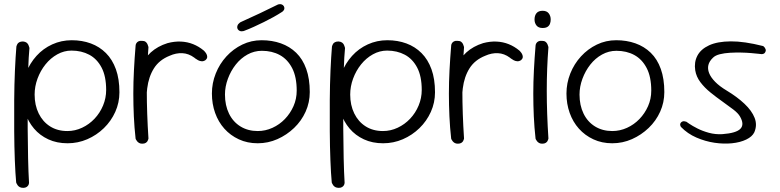

<svg xmlns="http://www.w3.org/2000/svg" viewBox="-20 -694 3761 926"><path d="M306 -3Q254 -3 213 -22Q172 -41 144 -74Q116 -107 101.5 -150.5Q87 -194 87 -244Q87 -296 105.5 -342.5Q124 -389 156 -424.5Q188 -460 232 -480Q276 -500 326 -500Q376 -500 418 -484.5Q460 -469 491 -438Q522 -407 539 -360Q556 -313 556 -249Q556 -199 536 -154.5Q516 -110 481 -76Q446 -42 401 -22.5Q356 -3 306 -3ZM92 212Q82 212 75.5 208.5Q69 205 65 199.5Q61 194 59.5 190Q58 186 58 186Q54 143 51.5 78.5Q49 14 48.5 -61Q48 -136 48.5 -211.5Q49 -287 52 -354Q55 -421 59 -469Q59 -469 60 -473Q61 -477 64 -482Q67 -487 73.5 -490.5Q80 -494 91 -494Q102 -493 108 -488.5Q114 -484 117 -477.5Q120 -471 121 -466.5Q122 -462 122 -462Q118 -421 116 -358.5Q114 -296 113.5 -222.5Q113 -149 113.5 -73.5Q114 2 115.5 70Q117 138 120 187Q120 187 119.5 191Q119 195 116.5 199.5Q114 204 108 208Q102 212 92 212ZM305 -62Q342 -62 376 -78Q410 -94 436 -121.5Q462 -149 477 -185Q492 -221 492 -260Q492 -326 470 -368Q448 -410 410.5 -430Q373 -450 325 -450Q289 -450 256.5 -432Q224 -414 199.5 -383.5Q175 -353 161 -315Q147 -277 147 -238Q147 -187 166.5 -147Q186 -107 221.5 -84.5Q257 -62 305 -62Z M666 -144Q658 -143 653 -146Q648 -149 645 -153.5Q642 -158 640.5 -162Q639 -166 639 -166Q637 -177 635.5 -183Q634 -189 633.5 -196.5Q633 -204 633.5 -219Q634 -234 635 -263Q639 -322 656.5 -366.5Q674 -411 707 -441Q740 -471 788 -486Q822 -495 853 -493.5Q884 -492 911.5 -481Q939 -470 963 -450Q963 -450 966 -447Q969 -444 972.5 -439Q976 -434 978 -428Q980 -422 979 -416Q978 -410 971 -404Q962 -398 953 -398.5Q944 -399 935.5 -403.5Q927 -408 922 -412Q917 -416 917 -416Q890 -436 859.5 -437.5Q829 -439 798 -425Q748 -405 722.5 -364.5Q697 -324 690 -268Q687 -241 686 -227Q685 -213 684.5 -205.5Q684 -198 684 -190.5Q684 -183 685 -167Q685 -167 685 -162Q685 -157 680.5 -151.5Q676 -146 666 -144ZM666 -1Q657 -1 651 -4.5Q645 -8 641 -13Q637 -18 635.5 -21.5Q634 -25 634 -25Q628 -79 625.5 -133Q623 -187 623 -242.5Q623 -298 626 -355.5Q629 -413 634 -474Q634 -474 634.5 -477.5Q635 -481 638 -486Q641 -491 647.5 -494.5Q654 -498 665 -497Q676 -497 682 -492.5Q688 -488 691 -481.5Q694 -475 695 -470.5Q696 -466 696 -466Q692 -415 690 -363Q688 -311 688 -256.5Q688 -202 690 -144.5Q692 -87 696 -26Q696 -26 695 -22Q694 -18 691.5 -13.5Q689 -9 683 -5Q677 -1 666 -1Z M1223 -3Q1173 -3 1132 -22Q1091 -41 1062 -73.5Q1033 -106 1017.5 -149.5Q1002 -193 1002 -243Q1002 -293 1020.5 -339.5Q1039 -386 1072 -422Q1105 -458 1148.5 -479Q1192 -500 1242 -500Q1292 -500 1334.5 -485Q1377 -470 1408.5 -439.5Q1440 -409 1457 -361.5Q1474 -314 1474 -250Q1474 -200 1454 -155.5Q1434 -111 1398.5 -77Q1363 -43 1318 -23Q1273 -3 1223 -3ZM1223 -62Q1260 -62 1294 -77.5Q1328 -93 1354 -120Q1380 -147 1395.5 -182Q1411 -217 1411 -257Q1411 -323 1389 -365.5Q1367 -408 1329.5 -428.5Q1292 -449 1243 -449Q1206 -449 1173.5 -431Q1141 -413 1117 -382.5Q1093 -352 1079 -314Q1065 -276 1065 -238Q1065 -186 1084.5 -146Q1104 -106 1140 -84Q1176 -62 1223 -62ZM1157 -545Q1157 -545 1153.5 -544Q1150 -543 1145 -543Q1140 -543 1135 -545.5Q1130 -548 1126 -554Q1123 -561 1124.5 -567.5Q1126 -574 1129.5 -578Q1133 -582 1136.5 -584.5Q1140 -587 1140 -587Q1189 -609 1233.5 -630Q1278 -651 1320 -672Q1320 -672 1323 -673Q1326 -674 1330.5 -674Q1335 -674 1340 -672Q1345 -670 1349 -664Q1352 -658 1351.5 -653Q1351 -648 1348.5 -644.5Q1346 -641 1343.5 -639Q1341 -637 1341 -637Q1321 -624 1298.5 -611.5Q1276 -599 1252.5 -587.5Q1229 -576 1205 -565Q1181 -554 1157 -545Z M1828 -3Q1776 -3 1735 -22Q1694 -41 1666 -74Q1638 -107 1623.5 -150.5Q1609 -194 1609 -244Q1609 -296 1627.5 -342.5Q1646 -389 1678 -424.5Q1710 -460 1754 -480Q1798 -500 1848 -500Q1898 -500 1940 -484.5Q1982 -469 2013 -438Q2044 -407 2061 -360Q2078 -313 2078 -249Q2078 -199 2058 -154.5Q2038 -110 2003 -76Q1968 -42 1923 -22.5Q1878 -3 1828 -3ZM1614 212Q1604 212 1597.5 208.5Q1591 205 1587 199.5Q1583 194 1581.5 190Q1580 186 1580 186Q1576 143 1573.5 78.5Q1571 14 1570.5 -61Q1570 -136 1570.5 -211.5Q1571 -287 1574 -354Q1577 -421 1581 -469Q1581 -469 1582 -473Q1583 -477 1586 -482Q1589 -487 1595.5 -490.5Q1602 -494 1613 -494Q1624 -493 1630 -488.5Q1636 -484 1639 -477.5Q1642 -471 1643 -466.5Q1644 -462 1644 -462Q1640 -421 1638 -358.5Q1636 -296 1635.5 -222.5Q1635 -149 1635.5 -73.5Q1636 2 1637.5 70Q1639 138 1642 187Q1642 187 1641.5 191Q1641 195 1638.5 199.5Q1636 204 1630 208Q1624 212 1614 212ZM1827 -62Q1864 -62 1898 -78Q1932 -94 1958 -121.5Q1984 -149 1999 -185Q2014 -221 2014 -260Q2014 -326 1992 -368Q1970 -410 1932.5 -430Q1895 -450 1847 -450Q1811 -450 1778.5 -432Q1746 -414 1721.5 -383.5Q1697 -353 1683 -315Q1669 -277 1669 -238Q1669 -187 1688.5 -147Q1708 -107 1743.5 -84.5Q1779 -62 1827 -62Z M2188 -144Q2180 -143 2175 -146Q2170 -149 2167 -153.5Q2164 -158 2162.5 -162Q2161 -166 2161 -166Q2159 -177 2157.5 -183Q2156 -189 2155.5 -196.5Q2155 -204 2155.5 -219Q2156 -234 2157 -263Q2161 -322 2178.5 -366.5Q2196 -411 2229 -441Q2262 -471 2310 -486Q2344 -495 2375 -493.5Q2406 -492 2433.5 -481Q2461 -470 2485 -450Q2485 -450 2488 -447Q2491 -444 2494.5 -439Q2498 -434 2500 -428Q2502 -422 2501 -416Q2500 -410 2493 -404Q2484 -398 2475 -398.5Q2466 -399 2457.5 -403.5Q2449 -408 2444 -412Q2439 -416 2439 -416Q2412 -436 2381.5 -437.5Q2351 -439 2320 -425Q2270 -405 2244.5 -364.5Q2219 -324 2212 -268Q2209 -241 2208 -227Q2207 -213 2206.5 -205.5Q2206 -198 2206 -190.5Q2206 -183 2207 -167Q2207 -167 2207 -162Q2207 -157 2202.5 -151.5Q2198 -146 2188 -144ZM2188 -1Q2179 -1 2173 -4.5Q2167 -8 2163 -13Q2159 -18 2157.5 -21.5Q2156 -25 2156 -25Q2150 -79 2147.5 -133Q2145 -187 2145 -242.5Q2145 -298 2148 -355.5Q2151 -413 2156 -474Q2156 -474 2156.5 -477.5Q2157 -481 2160 -486Q2163 -491 2169.5 -494.5Q2176 -498 2187 -497Q2198 -497 2204 -492.5Q2210 -488 2213 -481.5Q2216 -475 2217 -470.5Q2218 -466 2218 -466Q2214 -415 2212 -363Q2210 -311 2210 -256.5Q2210 -202 2212 -144.5Q2214 -87 2218 -26Q2218 -26 2217 -22Q2216 -18 2213.5 -13.5Q2211 -9 2205 -5Q2199 -1 2188 -1Z M2595 -1Q2586 -1 2580 -4.5Q2574 -8 2570 -13Q2566 -18 2564.5 -21.5Q2563 -25 2563 -25Q2557 -79 2554.5 -133Q2552 -187 2552 -242.5Q2552 -298 2555 -355.5Q2558 -413 2563 -474Q2563 -474 2563.5 -477.5Q2564 -481 2567 -486Q2570 -491 2576.5 -494.5Q2583 -498 2594 -497Q2605 -497 2611 -492.5Q2617 -488 2620 -481.5Q2623 -475 2624 -470.5Q2625 -466 2625 -466Q2621 -415 2619 -363Q2617 -311 2617 -256.5Q2617 -202 2619 -144.5Q2621 -87 2625 -26Q2625 -26 2624 -22Q2623 -18 2620.5 -13.5Q2618 -9 2612 -5Q2606 -1 2595 -1ZM2597 -559Q2577 -559 2567.5 -571Q2558 -583 2558 -600Q2558 -619 2567.5 -630.5Q2577 -642 2597 -642Q2617 -642 2626.5 -629.5Q2636 -617 2636 -600Q2636 -589 2632.5 -579.5Q2629 -570 2620.5 -564.5Q2612 -559 2597 -559Z M2933 -3Q2883 -3 2842 -22Q2801 -41 2772 -73.5Q2743 -106 2727.5 -149.5Q2712 -193 2712 -243Q2712 -293 2730.5 -339.5Q2749 -386 2782 -422Q2815 -458 2858.5 -479Q2902 -500 2952 -500Q3002 -500 3044.5 -485Q3087 -470 3118.5 -439.5Q3150 -409 3167 -361.5Q3184 -314 3184 -250Q3184 -200 3164 -155.5Q3144 -111 3108.5 -77Q3073 -43 3028 -23Q2983 -3 2933 -3ZM2933 -62Q2970 -62 3004 -77.5Q3038 -93 3064 -120Q3090 -147 3105.5 -182Q3121 -217 3121 -257Q3121 -323 3099 -365.5Q3077 -408 3039.5 -428.5Q3002 -449 2953 -449Q2916 -449 2883.5 -431Q2851 -413 2827 -382.5Q2803 -352 2789 -314Q2775 -276 2775 -238Q2775 -186 2794.5 -146Q2814 -106 2850 -84Q2886 -62 2933 -62Z M3464 -47Q3531 -52 3551 -73Q3571 -94 3549 -132Q3540 -148 3516.5 -166Q3493 -184 3464 -204.5Q3435 -225 3406.5 -248Q3378 -271 3358 -297.5Q3338 -324 3333 -355Q3327 -394 3343.5 -425.5Q3360 -457 3400 -475.5Q3440 -494 3504.5 -494.5Q3569 -495 3660 -472Q3660 -472 3662.5 -470.5Q3665 -469 3667.5 -465.5Q3670 -462 3672 -457.5Q3674 -453 3673 -448Q3671 -442 3668.5 -439Q3666 -436 3662 -434.5Q3658 -433 3655.5 -433Q3653 -433 3653 -433Q3653 -433 3639 -434.5Q3625 -436 3602.5 -438Q3580 -440 3553.5 -440.5Q3527 -441 3500.5 -439.5Q3474 -438 3452 -432.5Q3430 -427 3419 -416Q3401 -399 3396.5 -380.5Q3392 -362 3400 -341.5Q3408 -321 3429 -299.5Q3450 -278 3485 -257Q3535 -227 3570.5 -193.5Q3606 -160 3619.5 -125.5Q3633 -91 3618 -56Q3608 -35 3579 -21Q3550 -7 3510 -3Q3470 1 3426 -5.5Q3382 -12 3339 -30.5Q3296 -49 3264 -82Q3264 -82 3263 -84Q3262 -86 3261 -89Q3260 -92 3260.5 -95.5Q3261 -99 3264 -103Q3268 -107 3272.5 -108.5Q3277 -110 3281 -109Q3285 -108 3287.5 -107.5Q3290 -107 3290 -107Q3290 -107 3304.5 -97Q3319 -87 3343.5 -74.5Q3368 -62 3399 -53.5Q3430 -45 3464 -47Z"/></svg>

Font: Sour Gummy Black ExtraLight
Style: Regular
Weight: 250
Version: Version 1.000